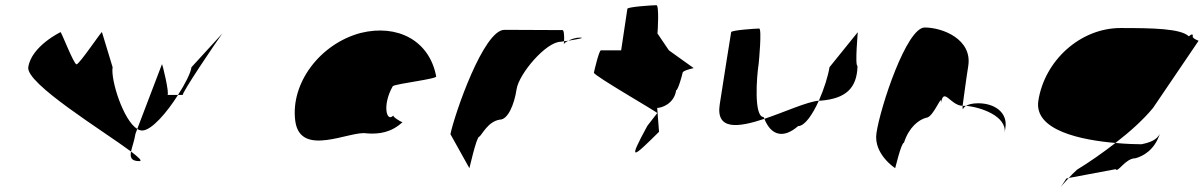

<svg xmlns="http://www.w3.org/2000/svg" viewBox="-20 -662 4640 740"><path d="M89 -403C79 -340 379 -157 485 -78C489 -97 498 -120 502 -146L509 -165C456 -197 406 -353 414 -403L373 -538C374 -546 286 -414 275 -414C264 -414 214 -546 213 -538C213 -538 101 -484 89 -403ZM485 -78C481 -56 485 -41 517 -41C530 -41 515 -55 485 -78ZM509 -165C515 -161 522 -159 528 -159C564 -159 624 -229 666 -296H625C635 -296 605 -422 604 -414ZM666 -296H685C675 -296 812 -499 837 -533L718 -403C715 -381 694 -339 666 -296ZM837 -533 841 -538C841 -538 840 -537 837 -533Z M1118 -196C1137 -52 1331 -160 1393 -148C1442 -144 1489 -152 1531 -191C1523 -193 1493 -212 1496 -217C1470 -188 1452 -257 1494 -330C1508 -340 1669 -358 1661 -368C1635 -506 1512 -570 1370 -535C1213 -493 1099 -341 1118 -196ZM1496 -218C1496 -218 1496 -217 1496 -217C1496 -217 1496 -218 1496 -218ZM1532 -192C1532 -192 1531 -191 1531 -191C1533 -191 1533 -191 1532 -190Z M1716 -145 1789 -14C1788 -6 1816 -135 1827 -135C1838 -142 1860 -194 1907 -201C1937 -201 1962 -258 1971 -318C1980 -378 2085 -501 2141 -501C2141 -501 2146 -502 2154 -503C2155 -520 2154 -546 2148 -546C2148 -546 2006 -547 1924 -547C1844 -547 1733 -225 1716 -145ZM2154 -503C2154 -498 2153 -494 2153 -491C2153 -494 2160 -500 2170 -505C2164 -504 2159 -504 2154 -503ZM2170 -505C2201 -510 2241 -517 2214 -517C2198 -517 2182 -511 2170 -505Z M2269 -382C2267 -371 2521 -226 2513 -226L2475 -177C2397 -34 2419 -54 2520 -154L2513 -246C2529 -246 2578 -261 2586 -314C2593 -314 2609 -371 2611 -382C2613 -392 2660 -400 2653 -400L2558 -468L2514 -533C2515 -540 2521 -642 2510 -642C2499 -642 2399 -636 2398 -628L2374 -468H2296C2289 -468 2271 -392 2269 -382Z M2754 -260C2738 -158 2827 -171 2926 -204C2925 -206 2924 -209 2923 -211C2885 -211 2896 -366 2904 -416C2905 -424 2917 -552 2906 -552C2896 -552 2799 -546 2798 -538C2798 -538 2766 -340 2754 -260ZM2926 -204C2952 -139 3000 -127 3056 -176C3082 -176 3112 -221 3136 -274C3090 -270 3004 -230 2926 -204ZM3136 -274H3143C3240 -282 3283 -322 3285 -408C3274 -408 3287 -546 3286 -538L3177 -403C3172 -370 3156 -319 3136 -274Z M3358 -149C3346 -68 3430 -14 3430 -14C3429 -6 3453 -112 3464 -112C3483 -171 3520 -200 3549 -208C3579 -208 3614 -314 3606 -261C3617 -331 3641 -256 3690 -254C3694 -281 3702 -346 3712 -409C3727 -510 3614 -556 3544 -556C3474 -556 3373 -250 3358 -149ZM3690 -254C3690 -246 3690 -242 3691 -241C3690 -237 3691 -246 3703 -254ZM3703 -254C3757 -250 3862 -215 3852 -149L3855 -170C3864 -228 3814 -264 3750 -264C3726 -264 3712 -259 3703 -254Z M3982 -274C3964 -158 4151 -122 4279 -111C4335 -154 4387 -201 4424 -246L4599 -504C4606 -504 4575 -512 4577 -522C4579 -533 4571 -530 4562 -522C4531 -552 4423 -554 4299 -554C4143 -554 4006 -428 3982 -274ZM4090 26C4058 76 4063 62 4099 24ZM4099 24 4280 -10C4288 6 4317 -52 4356 -52C4386 -60 4430 -84 4450 -146C4439 -124 4415 -113 4379 -106C4360 -106 4322 -107 4279 -111C4229 -72 4177 -36 4131 -8C4118 4 4107 15 4099 24Z"/></svg>

Font: Ampere
Style: Ita
Weight: 400
Version: Version 1